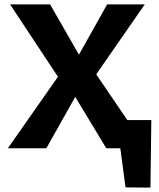

<svg xmlns="http://www.w3.org/2000/svg" viewBox="-20 -678 726 878"><path d="M554 179 513 -129H672L668 180ZM525 -129H623V0H525ZM16 0 245 -327 26 -658H209L341 -428L470 -658H642L420 -338L650 0H466L324 -235L192 0Z"/></svg>

Font: Ysabeau ExtraBold
Style: Regular
Weight: 800
Designer: Christian Thalmann (Catharsis Fonts)
Version: Version 2.002